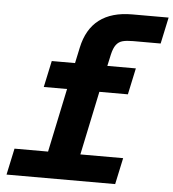

<svg xmlns="http://www.w3.org/2000/svg" viewBox="-56 -861 822 912"><g transform="rotate(5 355.5 -405.0)"><path d="M538 -810H711L684 -684H553Q522 -684 503 -679Q484 -674 472 -658Q460 -642 453 -611L441 -556H577L550 -430H414L350 -126H554L527 0H9L36 -126H196L260 -430H149L176 -556H287L303 -631Q341 -810 538 -810Z"/></g></svg>

Font: Azeret Mono
Style: Bold Italic
Weight: 700
Italic angle: -12°
Designer: Martin Vácha
Foundry: Displaay
Version: Version 1.000; Glyphs 3.0.3, build 3074